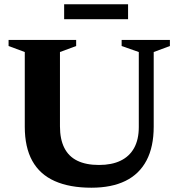

<svg xmlns="http://www.w3.org/2000/svg" viewBox="-20 -862 832 895"><path d="M627 -270V-619.5L547 -647.5V-676H772V-647.5L696.5 -619.5V-271.5Q696.5 -177.5 663 -114Q629.5 -50.5 565 -18.8Q500.5 13 406 13Q304.5 13 235 -18Q165.5 -49 130.5 -112.2Q95.5 -175.5 95.5 -271V-619.5L20 -647.5V-676H335V-647.5L259.5 -619.5V-273Q259.5 -213 279.8 -172.8Q300 -132.5 340.5 -112.8Q381 -93 441.5 -93Q501 -93 542.2 -113Q583.5 -133 605.2 -172.2Q627 -211.5 627 -270ZM279 -772.5V-842H577V-772.5Z"/></svg>

Font: Newsreader 16pt 16pt
Style: Bold
Weight: 700
Version: Version 1.003